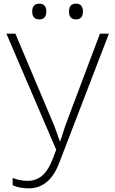

<svg xmlns="http://www.w3.org/2000/svg" viewBox="-20 -814 630 1049"><path d="M433 -751Q433 -708 395 -708Q357 -708 357 -751Q357 -794 395 -794Q433 -794 433 -751ZM233 -751Q233 -708 195 -708Q156 -708 156 -751Q156 -794 195 -794Q233 -794 233 -751ZM575 -630 304 75Q276 148 234 181.5Q192 215 139 215Q84 215 49 198V158Q69 166 90 170Q111 174 131 174Q176 174 210 146Q244 118 271 47Q274 37 278 28Q281 20 283.5 13.5Q286 7 287 4L15 -630H64L276 -128L307 -42H309L337 -128L526 -630Z"/></svg>

Font: TypoPRO Sinkin Sans
Style: 200 X Light
Weight: 200
Designer: Keith Bates
Foundry: K-Type
Version: Sinkin Sans (version 1.0)  by Keith Bates   •   © 2014   www